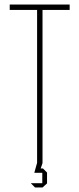

<svg xmlns="http://www.w3.org/2000/svg" viewBox="-20 -720 351 849"><path d="M144 0V-676H23V-700H288V-676H168V1L160 25H170L188 43V91L168 109H135L117 91V90H167V44H132V43Z"/></svg>

Font: Foldit Thin Thin
Style: Regular
Weight: 250
Version: Version 1.003